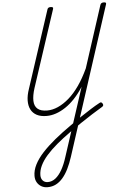

<svg xmlns="http://www.w3.org/2000/svg" viewBox="-97 -1192 1218 1889"><g transform="rotate(-5 512.5 -247.5)"><path d="M294 634Q260 634 233.5 619Q207 604 191 577Q175 550 175 513Q175 458 204 401Q233 344 286 286.5Q339 229 411 170Q483 111 569 51Q628 8 683 -28.5Q738 -65 786 -95.5Q834 -126 874 -147Q883 -153 890.5 -151.5Q898 -150 905 -138Q911 -127 908.5 -119.5Q906 -112 896 -106Q847 -77 792 -42Q737 -7 679 32Q621 71 563 113Q487 167 426.5 218Q366 269 322.5 318.5Q279 368 256 416.5Q233 465 233 511Q233 544 251.5 564Q270 584 301 584Q342 584 377 556.5Q412 529 441.5 477Q471 425 494 351L713 -321Q672 -257 626.5 -208.5Q581 -160 533.5 -128.5Q486 -97 439 -81Q392 -65 346 -65Q287 -65 248.5 -85.5Q210 -106 191 -143Q172 -180 172.5 -231.5Q173 -283 195 -346L445 -1109Q448 -1119 455.5 -1124Q463 -1129 477 -1129Q491 -1129 497.5 -1124.5Q504 -1120 500 -1108L250 -348Q227 -276 228.5 -224Q230 -172 261.5 -145Q293 -118 356 -118Q408 -118 462.5 -142Q517 -166 571.5 -213Q626 -260 676 -331.5Q726 -403 770 -498L968 -1109Q972 -1119 979.5 -1124Q987 -1129 1001 -1129Q1016 -1129 1021.5 -1124.5Q1027 -1120 1023 -1108L548 356Q527 421 501.5 472.5Q476 524 445 560Q414 596 377 615Q340 634 294 634Z"/></g></svg>

Font: Playwrite CU ExtraLight
Style: Regular
Weight: 250
Designer: Veronika Burian, José Scaglione
Foundry: TypeTogether
Version: Version 1.002